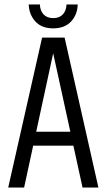

<svg xmlns="http://www.w3.org/2000/svg" viewBox="-20 -840 478 860"><path d="M202.8 -671.7H269.4L420.8 0H349.7ZM95.6 -249.9H334.8V-187.6H95.6ZM168.6 -671.7H233.4L88 0H16.8ZM277.9 -820.1H328Q327.2 -775.3 298.7 -744.1Q270.1 -713 218.3 -713Q166.3 -713 138.2 -744.1Q110.2 -775.3 108.6 -820.1H158.7Q159.5 -792.8 174.8 -775.9Q190.2 -758.9 218.3 -758.9Q246.4 -758.9 261.8 -775.9Q277.1 -792.8 277.9 -820.1Z"/></svg>

Font: Khand Variable Light
Style: Regular
Weight: 300
Designer: Satya Rajpurohit
Foundry: Indian Type Foundry
Version: Version 3.000